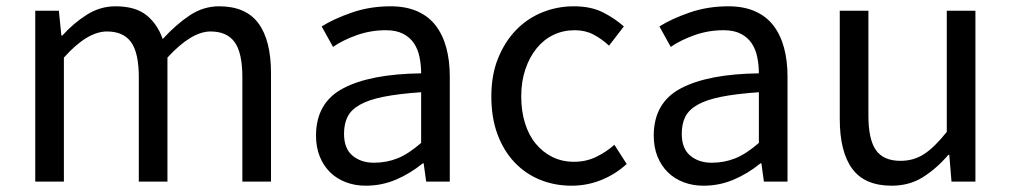

<svg xmlns="http://www.w3.org/2000/svg" viewBox="-20 -577 3210 610"><path d="M92 -543H167L175 -464H178Q213 -503 255.5 -530Q298 -557 347 -557Q410 -557 445 -529Q480 -501 497 -453Q539 -499 582.5 -528Q626 -557 676 -557Q761 -557 801 -503Q841 -449 841 -344V0H750V-332Q750 -409 725.5 -443Q701 -477 649 -477Q588 -477 512 -394V0H421V-332Q421 -409 396.5 -443Q372 -477 320 -477Q257 -477 183 -394V0H92Z M1142 13Q1108 13 1079 2Q1050 -9 1029 -29.5Q1008 -50 996 -79.5Q984 -109 984 -146Q984 -251 1070.5 -296.5Q1157 -342 1318 -344Q1318 -370 1313 -395Q1308 -420 1295.5 -439Q1283 -458 1261 -469.5Q1239 -481 1206 -481Q1158 -481 1114 -465.5Q1070 -450 1038 -428L1002 -493Q1040 -517 1097.5 -537Q1155 -557 1221 -557Q1270 -557 1306 -541Q1342 -525 1364.5 -495.5Q1387 -466 1398 -425Q1409 -384 1409 -334V0H1334L1326 -58H1323Q1284 -26 1238.5 -6.5Q1193 13 1142 13ZM1168 -60Q1208 -60 1243 -74Q1278 -88 1318 -123V-284Q1246 -279 1198.5 -269.5Q1151 -260 1123 -244Q1095 -228 1084 -205.5Q1073 -183 1073 -152Q1073 -105 1100 -82.5Q1127 -60 1168 -60Z M1796 13Q1742 13 1695.5 -6Q1649 -25 1614.5 -61.5Q1580 -98 1560.5 -150.5Q1541 -203 1541 -271Q1541 -339 1562.5 -392Q1584 -445 1620 -482Q1656 -519 1703.5 -538Q1751 -557 1803 -557Q1857 -557 1895 -538Q1933 -519 1962 -493L1915 -432Q1891 -454 1865 -467.5Q1839 -481 1806 -481Q1769 -481 1738 -466Q1707 -451 1684.5 -423Q1662 -395 1649 -356.5Q1636 -318 1636 -271Q1636 -224 1648 -185.5Q1660 -147 1682.5 -120Q1705 -93 1735.5 -78Q1766 -63 1804 -63Q1842 -63 1874 -78.5Q1906 -94 1932 -117L1971 -56Q1935 -23 1890 -5Q1845 13 1796 13Z M2215 13Q2181 13 2152 2Q2123 -9 2102 -29.5Q2081 -50 2069 -79.5Q2057 -109 2057 -146Q2057 -251 2143.5 -296.5Q2230 -342 2391 -344Q2391 -370 2386 -395Q2381 -420 2368.5 -439Q2356 -458 2334 -469.5Q2312 -481 2279 -481Q2231 -481 2187 -465.5Q2143 -450 2111 -428L2075 -493Q2113 -517 2170.5 -537Q2228 -557 2294 -557Q2343 -557 2379 -541Q2415 -525 2437.5 -495.5Q2460 -466 2471 -425Q2482 -384 2482 -334V0H2407L2399 -58H2396Q2357 -26 2311.5 -6.5Q2266 13 2215 13ZM2241 -60Q2281 -60 2316 -74Q2351 -88 2391 -123V-284Q2319 -279 2271.5 -269.5Q2224 -260 2196 -244Q2168 -228 2157 -205.5Q2146 -183 2146 -152Q2146 -105 2173 -82.5Q2200 -60 2241 -60Z M2813 13Q2727 13 2687.5 -41Q2648 -95 2648 -199V-543H2739V-210Q2739 -134 2763 -100Q2787 -66 2841 -66Q2883 -66 2916 -87.5Q2949 -109 2988 -158V-543H3079V0H3003L2996 -85H2993Q2955 -41 2912 -14Q2869 13 2813 13Z"/></svg>

Font: SpoqaHanSansJP-Regular
Style: Regular
Weight: 400
Designer: [Source Han Sans]
Ryoko NISHIZUKA  (kana & ideographs); Paul D. Hunt (Latin, Greek & Cyrillic); Wenlong ZHANG  (bopomofo
Foundry: Spoqa (http://bi.spoqa.com)
Version: Version 1.002.20150607